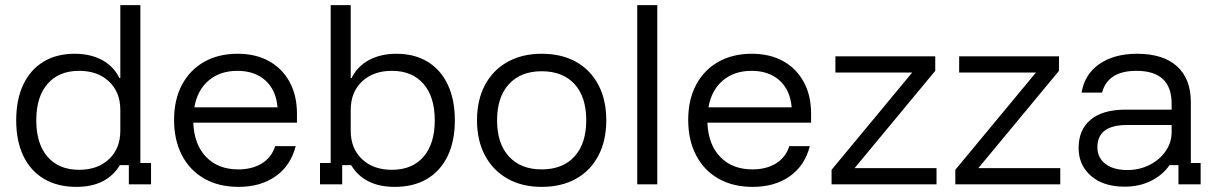

<svg xmlns="http://www.w3.org/2000/svg" viewBox="-20 -720 4757 750"><path d="M278.3 10Q205 10 152.1 -21.2Q99.2 -52.5 71.2 -110.8Q43.3 -169.2 43.3 -250Q43.3 -330.8 70.8 -389.2Q98.3 -447.5 149.6 -478.8Q200.8 -510 271.7 -510Q333.3 -510 378.3 -485.8Q423.3 -461.7 446.7 -415H450V-700H528.3V-83.3H570V0H483.3V-75H448.3Q423.3 -33.3 380.8 -11.7Q338.3 10 278.3 10ZM289.2 -56.7Q361.7 -56.7 405.8 -98.3Q450 -140 450 -209.2V-290.8Q450 -360 405.8 -401.7Q361.7 -443.3 289.2 -443.3Q210 -443.3 165.8 -392.5Q121.7 -341.7 121.7 -250Q121.7 -158.3 165.8 -107.5Q210 -56.7 289.2 -56.7Z M911.7 10Q835 10 778.3 -22.1Q721.7 -54.2 690.8 -113.3Q660 -172.5 660 -251.7Q660 -330.8 690.8 -388.8Q721.7 -446.7 777.5 -478.3Q833.3 -510 908.3 -510Q979.2 -510 1030.8 -481.2Q1082.5 -452.5 1111.2 -400Q1140 -347.5 1140 -275.8V-240.8H735Q738.3 -155 785.4 -106.7Q832.5 -58.3 910.8 -58.3Q965 -58.3 1002.9 -81.7Q1040.8 -105 1055 -149.2H1135Q1115.8 -73.3 1057.1 -31.7Q998.3 10 911.7 10ZM739.2 -300.8H1064.2Q1058.3 -368.3 1016.7 -405.8Q975 -443.3 907.5 -443.3Q840 -443.3 795.4 -405.8Q750.8 -368.3 739.2 -300.8Z M1521.7 10Q1461.7 10 1419.2 -11.7Q1376.7 -33.3 1351.7 -75H1316.7V0H1230V-83.3H1271.7V-700H1350V-415H1353.3Q1376.7 -461.7 1422.1 -485.8Q1467.5 -510 1528.3 -510Q1599.2 -510 1650.4 -478.8Q1701.7 -447.5 1729.2 -389.2Q1756.7 -330.8 1756.7 -250Q1756.7 -169.2 1728.8 -110.8Q1700.8 -52.5 1648.3 -21.2Q1595.8 10 1521.7 10ZM1510.8 -56.7Q1590 -56.7 1634.2 -107.5Q1678.3 -158.3 1678.3 -250Q1678.3 -341.7 1634.2 -392.5Q1590 -443.3 1510.8 -443.3Q1438.3 -443.3 1394.2 -401.7Q1350 -360 1350 -290.8V-209.2Q1350 -140 1394.2 -98.3Q1438.3 -56.7 1510.8 -56.7Z M2095.8 10Q2019.2 10 1962.5 -22.1Q1905.8 -54.2 1874.6 -112.5Q1843.3 -170.8 1843.3 -250Q1843.3 -329.2 1874.2 -387.5Q1905 -445.8 1962.1 -477.9Q2019.2 -510 2095.8 -510Q2174.2 -510 2230.4 -478.3Q2286.7 -446.7 2317.5 -388.3Q2348.3 -330 2348.3 -250Q2348.3 -170.8 2317.5 -112.1Q2286.7 -53.3 2230 -21.7Q2173.3 10 2095.8 10ZM2095.8 -58.3Q2178.3 -58.3 2224.2 -108.8Q2270 -159.2 2270 -250Q2270 -341.7 2224.2 -391.7Q2178.3 -441.7 2095.8 -441.7Q2014.2 -441.7 1967.9 -391.2Q1921.7 -340.8 1921.7 -250Q1921.7 -159.2 1967.9 -108.8Q2014.2 -58.3 2095.8 -58.3Z M2469.2 0V-700H2547.5V0Z M2920 10Q2843.3 10 2786.7 -22.1Q2730 -54.2 2699.2 -113.3Q2668.3 -172.5 2668.3 -251.7Q2668.3 -330.8 2699.2 -388.8Q2730 -446.7 2785.8 -478.3Q2841.7 -510 2916.7 -510Q2987.5 -510 3039.2 -481.2Q3090.8 -452.5 3119.6 -400Q3148.3 -347.5 3148.3 -275.8V-240.8H2743.3Q2746.7 -155 2793.8 -106.7Q2840.8 -58.3 2919.2 -58.3Q2973.3 -58.3 3011.2 -81.7Q3049.2 -105 3063.3 -149.2H3143.3Q3124.2 -73.3 3065.4 -31.7Q3006.7 10 2920 10ZM2747.5 -300.8H3072.5Q3066.7 -368.3 3025 -405.8Q2983.3 -443.3 2915.8 -443.3Q2848.3 -443.3 2803.8 -405.8Q2759.2 -368.3 2747.5 -300.8Z M3228.3 0V-56.7L3543.3 -436.7H3243.3V-500H3633.3V-443.3L3318.3 -63.3H3638.3V0Z M3711.7 0V-56.7L4026.7 -436.7H3726.7V-500H4116.7V-443.3L3801.7 -63.3H4121.7V0Z M4373.3 9.2Q4290 9.2 4241.7 -32.9Q4193.3 -75 4193.3 -141.7Q4193.3 -213.3 4240.4 -252.5Q4287.5 -291.7 4376.7 -291.7H4556.7V-315Q4556.7 -443.3 4419.2 -443.3Q4307.5 -443.3 4285 -358.3H4205Q4216.7 -430 4274.6 -470Q4332.5 -510 4421.7 -510Q4523.3 -510 4577.5 -461.2Q4631.7 -412.5 4631.7 -320.8V-83.3H4670V0H4583.3V-75H4548.3Q4522.5 -36.7 4476.7 -13.8Q4430.8 9.2 4373.3 9.2ZM4383.3 -55.8Q4430.8 -55.8 4470.4 -75.8Q4510 -95.8 4533.3 -129.6Q4556.7 -163.3 4556.7 -204.2V-231.7H4382.5Q4266.7 -231.7 4266.7 -145Q4266.7 -104.2 4297.9 -80Q4329.2 -55.8 4383.3 -55.8Z"/></svg>

Font: Funnel Display Light
Style: Regular
Weight: 300
Designer: NORD ID, Kristian Moeller
Foundry: Dicotype
Version: Version 1.000